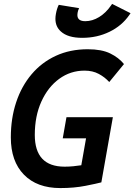

<svg xmlns="http://www.w3.org/2000/svg" viewBox="-20 -956 690 986"><path d="M289.6 9.8Q169.9 9.8 102.8 -59.1Q35.6 -127.9 35.6 -250.5Q35.6 -348.1 63 -430.7Q90.3 -513.2 142.1 -574.5Q193.8 -635.7 266.8 -669.4Q339.8 -703.1 430.7 -703.1Q502 -703.1 545.9 -681.6Q589.8 -660.2 616.7 -627L541 -534.7Q518.6 -559.6 487.3 -576.4Q456.1 -593.3 414.1 -593.3Q341.8 -593.3 283.9 -551Q226.1 -508.8 192.4 -434.3Q158.7 -359.9 158.7 -263.2Q158.7 -100.1 312 -100.1Q335.4 -100.1 356.9 -102.3Q378.4 -104.5 397.5 -107.4L421.9 -245.6H302.2L321.3 -354H559.6L500.5 -19.5Q477.1 -13.2 418.9 -1.7Q360.8 9.8 289.6 9.8ZM402.3 -761.7Q328.1 -761.7 292.5 -794.4Q264.6 -819.3 264.6 -859.4Q264.6 -871.6 267.1 -884.8Q272 -912.1 281.7 -931.2L386.2 -914.1Q379.9 -900.9 378.4 -890.1Q377.4 -884.3 377.4 -878.9Q377.4 -847.2 418 -847.2Q454.1 -847.2 489 -868.4Q523.9 -889.6 550.3 -928.2L555.7 -936L650.4 -888.2L644 -878.9Q606 -823.7 542.2 -792.7Q478.5 -761.7 402.3 -761.7Z"/></svg>

Font: CaskaydiaCove NFP SemiBold
Style: Italic
Weight: 600
Italic angle: -10°
Designer: Aaron Bell
Foundry: Saja Typeworks
Version: Version 2111.001; VTT 6.35;Nerd Fonts 3.1.1